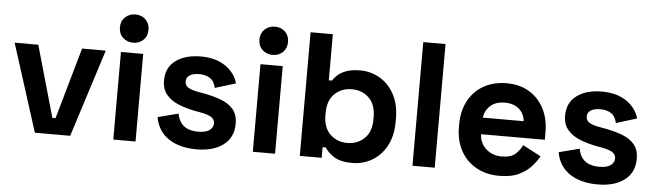

<svg xmlns="http://www.w3.org/2000/svg" viewBox="-47 -892 3702 1083"><g transform="rotate(5 1804.5 -350.0)"><path d="M174 0 16 -496H150L265 -92H283L398 -496H532L374 0Z M618 0V-496H744V0ZM681 -554Q647 -554 623.5 -576Q600 -598 600 -634Q600 -670 623.5 -692Q647 -714 681 -714Q716 -714 739 -692Q762 -670 762 -634Q762 -598 739 -576Q716 -554 681 -554Z M1090 14Q993 14 931 -28Q869 -70 856 -148L972 -178Q979 -143 995.5 -123Q1012 -103 1036.5 -94.5Q1061 -86 1090 -86Q1134 -86 1155 -101.5Q1176 -117 1176 -140Q1176 -163 1156 -175.5Q1136 -188 1092 -196L1064 -201Q1012 -211 969 -228.5Q926 -246 900 -277Q874 -308 874 -357Q874 -431 928 -470.5Q982 -510 1070 -510Q1153 -510 1208 -473Q1263 -436 1280 -376L1163 -340Q1155 -378 1130.5 -394Q1106 -410 1070 -410Q1034 -410 1015 -397.5Q996 -385 996 -363Q996 -339 1016 -327.5Q1036 -316 1070 -310L1098 -305Q1154 -295 1199.5 -278.5Q1245 -262 1271.5 -231.5Q1298 -201 1298 -149Q1298 -71 1241.5 -28.5Q1185 14 1090 14Z M1408 0V-496H1534V0ZM1471 -554Q1437 -554 1413.5 -576Q1390 -598 1390 -634Q1390 -670 1413.5 -692Q1437 -714 1471 -714Q1506 -714 1529 -692Q1552 -670 1552 -634Q1552 -598 1529 -576Q1506 -554 1471 -554Z M1972 14Q1905 14 1869 -9Q1833 -32 1816 -60H1798V0H1674V-700H1800V-439H1818Q1829 -457 1847.5 -473Q1866 -489 1896.5 -499.5Q1927 -510 1972 -510Q2032 -510 2083 -480.5Q2134 -451 2165 -394Q2196 -337 2196 -256V-240Q2196 -159 2165 -102Q2134 -45 2083 -15.5Q2032 14 1972 14ZM1934 -96Q1992 -96 2031 -133.5Q2070 -171 2070 -243V-253Q2070 -325 2031.5 -362.5Q1993 -400 1934 -400Q1876 -400 1837 -362.5Q1798 -325 1798 -253V-243Q1798 -171 1837 -133.5Q1876 -96 1934 -96Z M2312 0V-700H2438V0Z M2804 14Q2730 14 2673.5 -17.5Q2617 -49 2585.5 -106.5Q2554 -164 2554 -242V-254Q2554 -332 2585 -389.5Q2616 -447 2672 -478.5Q2728 -510 2802 -510Q2875 -510 2929 -477.5Q2983 -445 3013 -387.5Q3043 -330 3043 -254V-211H2682Q2684 -160 2720 -128Q2756 -96 2808 -96Q2861 -96 2886 -119Q2911 -142 2924 -170L3027 -116Q3013 -90 2986.5 -59.5Q2960 -29 2916 -7.5Q2872 14 2804 14ZM2683 -305H2915Q2911 -348 2880.5 -374Q2850 -400 2801 -400Q2750 -400 2720 -374Q2690 -348 2683 -305Z M3361 14Q3264 14 3202 -28Q3140 -70 3127 -148L3243 -178Q3250 -143 3266.5 -123Q3283 -103 3307.5 -94.5Q3332 -86 3361 -86Q3405 -86 3426 -101.5Q3447 -117 3447 -140Q3447 -163 3427 -175.5Q3407 -188 3363 -196L3335 -201Q3283 -211 3240 -228.5Q3197 -246 3171 -277Q3145 -308 3145 -357Q3145 -431 3199 -470.5Q3253 -510 3341 -510Q3424 -510 3479 -473Q3534 -436 3551 -376L3434 -340Q3426 -378 3401.5 -394Q3377 -410 3341 -410Q3305 -410 3286 -397.5Q3267 -385 3267 -363Q3267 -339 3287 -327.5Q3307 -316 3341 -310L3369 -305Q3425 -295 3470.5 -278.5Q3516 -262 3542.5 -231.5Q3569 -201 3569 -149Q3569 -71 3512.5 -28.5Q3456 14 3361 14Z"/></g></svg>

Font: Space Grotesk
Style: Bold
Weight: 700
Designer: Florian Karsten
Foundry: Florian Karsten
Version: Version 2.000